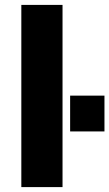

<svg xmlns="http://www.w3.org/2000/svg" viewBox="-20 -763 446 783"><path d="M67 0V-743H235V0ZM266 -227V-373H406V-227Z"/></svg>

Font: Saira SemiExpanded
Style: Bold
Weight: 700
Width: 6
Designer: Hector Gatti with collaboration of the Omnibus-Type team
Foundry: Omnibus-Type
Version: Version 1.101